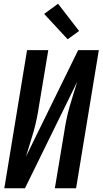

<svg xmlns="http://www.w3.org/2000/svg" viewBox="-20 -1002 546 1022"><path d="M3 0 124 -735H237L188 -441Q183 -407 176 -372.5Q169 -338 159.5 -304Q150 -270 139 -236Q128 -202 118 -168L396 -735H506L385 0H272L321 -294Q326 -328 333 -362.5Q340 -397 349.5 -431Q359 -465 370 -499Q381 -533 391 -567L113 0ZM340 -793 215 -928 289 -982 401 -837Z"/></svg>

Font: Iosevka SS04
Style: Bold Italic
Weight: 700
Italic angle: -9°
Monospace: yes
Designer: Belleve Invis
Foundry: Belleve Invis
Version: Version 19.0.0; ttfautohint (v1.8.4)